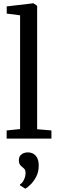

<svg xmlns="http://www.w3.org/2000/svg" viewBox="-20 -839 349 1162"><path d="M101.6 -57.9V-746.4L20.7 -756.7V-800.3L181.3 -819.1H182.7L204.7 -803.9V-57L291.2 -49.5V0H20.3V-49.5ZM214.4 163.4Q214.3 202.9 198 232.6Q181.7 262.2 162.4 280.2Q143.1 298.2 134 302.7H132.8L101.6 283L101 276.6Q115 269.8 124.8 249.3Q134.6 228.9 134.6 207.3Q134.6 192 128 184.2Q121.4 176.4 114.2 171.4Q106.5 165.9 100.3 156.9Q94.2 147.9 94.2 131.6Q94.2 111.7 103.8 101.2Q113.4 90.7 125.8 87Q138.1 83.2 146.2 83.2H148.7Q178.5 83.2 196.5 103.7Q214.6 124.2 214.4 163.4Z"/></svg>

Font: Merriweather 7pt Light
Style: Regular
Weight: 300
Designer: Eben Sorkin
Foundry: Eben Sorkin
Version: Version 2.200;gftools[0.9.31]